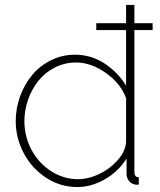

<svg xmlns="http://www.w3.org/2000/svg" viewBox="-20 -750 649 780"><path d="M600.1 -627.9H525.9V-51.8Q525.9 -29.8 543.9 -29.8V0Q533.2 1.5 525.9 -1Q511.7 -4.4 502.9 -16.4Q494.1 -28.3 494.1 -43V-106Q461.9 -54.2 407 -22.2Q352.1 9.8 293.9 9.8Q223.6 9.8 165.5 -29.1Q107.4 -67.9 75.7 -129.2Q43.9 -190.4 43.9 -257.8Q43.9 -311 62.3 -360.6Q80.6 -410.2 112.1 -447Q143.6 -483.9 188.5 -505.9Q233.4 -527.8 284.2 -527.8Q350.1 -527.8 404.5 -492.2Q459 -456.5 492.2 -401.9V-627.9H371.1V-655.8H492.2V-730H525.9V-655.8H600.1ZM492.2 -171.9V-351.1Q470.7 -410.6 410.4 -453.4Q350.1 -496.1 289.1 -496.1Q242.7 -496.1 202.6 -475.6Q162.6 -455.1 136 -421.6Q109.4 -388.2 94.2 -345.5Q79.1 -302.7 79.1 -257.8Q79.1 -195.8 107.9 -141.6Q136.7 -87.4 187.5 -54.7Q238.3 -22 297.9 -22Q337.4 -22 380.9 -42Q424.3 -62 456.5 -97.7Q488.8 -133.3 492.2 -171.9Z"/></svg>

Font: Rawline ExtraLight
Style: Regular
Weight: 275
Designer: Matt McInerney, Pablo Impallari, Rodrigo Fuenzalida
Foundry: Matt McInerney, Pablo Impallari, Rodrigo Fuenzalida
Version: Version 4.020;PS 004.020;hotconv 1.0.88;makeotf.lib2.5.64775